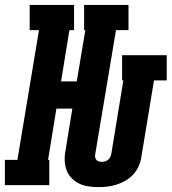

<svg xmlns="http://www.w3.org/2000/svg" viewBox="-62 -755 700 783"><path d="M338 8Q318 8 298 5Q278 2 260.5 -6.5Q243 -15 229.5 -29Q216 -43 209.5 -61Q203 -79 202 -99.5Q201 -120 205 -140L233 -312H168L134 -103H139V0H-42V-103H9L97 -632H59V-735H240V-632H221L187 -423H251L286 -632H281V-735H462V-632H411L326 -124Q325 -118 326.5 -112Q328 -106 332 -102Q336 -98 342 -96.5Q348 -95 354 -95Q360 -95 367 -97Q374 -99 379.5 -104Q385 -109 388 -115.5Q391 -122 392 -128L441 -427H436V-530H618V-427H566L514 -112Q511 -93 502.5 -75Q494 -57 480.5 -42.5Q467 -28 449.5 -18Q432 -8 413 -2Q394 4 375.5 6Q357 8 338 8Z"/></svg>

Font: Iosevka Slab XBdEx
Style: Italic
Weight: 800
Width: 7
Italic angle: -9°
Monospace: yes
Designer: Belleve Invis
Foundry: Belleve Invis
Version: Version 11.1.1; ttfautohint (v1.8.3)